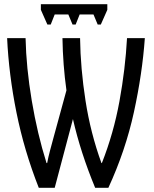

<svg xmlns="http://www.w3.org/2000/svg" viewBox="-20 -896 737 916"><path d="M165 0H241L328 -328Q364 -169 434 0H497Q579 -178 619 -361.5Q659 -545 671 -714H586Q578 -567 550 -413.5Q522 -260 466 -118H464Q412 -261 388 -415.5Q364 -570 362 -714H278Q280 -586 297 -465L236 -242Q228 -213 219 -179Q210 -145 205 -118H202Q158 -258 131.5 -416Q105 -574 102 -714H14Q22 -541 58.5 -359.5Q95 -178 165 0ZM492 -876V-849L461 -779H446L426 -827H360L341 -779H326L306 -827H241L222 -779H206L175 -849V-876Z"/></svg>

Font: Noto Sans Display Condensed
Style: Regular
Weight: 400
Width: 3
Designer: Monotype Design Team
Foundry: Monotype Imaging Inc.
Version: Version 1.900